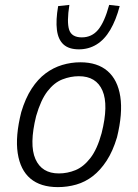

<svg xmlns="http://www.w3.org/2000/svg" viewBox="-20 -758 564 786"><path d="M217 8Q146 8 104.5 -27Q63 -62 52.5 -131Q42 -200 67 -299Q84 -356 109.5 -395Q135 -434 166.5 -457.5Q198 -481 234.5 -492Q271 -503 309 -503Q379 -503 420.5 -467Q462 -431 472.5 -362.5Q483 -294 459 -196Q442 -139 416.5 -100Q391 -61 360 -37Q329 -13 292.5 -2.5Q256 8 217 8ZM221 -48Q256 -48 289 -61.5Q322 -75 350 -111Q378 -147 396 -213Q425 -328 399.5 -387Q374 -446 303 -446Q269 -446 235.5 -433Q202 -420 174.5 -384.5Q147 -349 128 -283Q99 -166 125 -107Q151 -48 221 -48ZM303 -556Q262 -556 240 -576Q218 -596 213 -635.5Q208 -675 218 -733L264 -738Q253 -668 263 -636.5Q273 -605 315 -605Q356 -605 382 -636.5Q408 -668 427 -738L470 -733Q455 -676 431.5 -636Q408 -596 375.5 -576Q343 -556 303 -556Z"/></svg>

Font: Nunito Sans 7pt Condensed Light
Style: Italic
Weight: 300
Width: 3
Italic angle: -9°
Designer: Vernon Adams
Foundry: Vernon Adams
Version: Version 3.101;gftools[0.9.27]